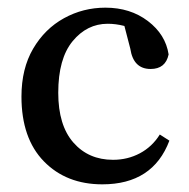

<svg xmlns="http://www.w3.org/2000/svg" viewBox="-20 -470 492 501"><path d="M247 11Q153 11 94.5 -49Q36 -109 36 -218Q36 -291 66.5 -343Q97 -395 147 -422.5Q197 -450 255 -450Q320 -450 366 -415Q412 -380 420 -328Q412 -290 373 -290Q328 -290 320 -343L300 -420L348 -385Q325 -397 303.5 -402.5Q282 -408 261 -408Q207 -408 169.5 -362.5Q132 -317 132 -228Q132 -143 171.5 -98Q211 -53 275 -53Q313 -53 345 -70Q377 -87 397 -119L422 -103Q379 11 247 11Z"/></svg>

Font: Lisu Bosa Medium
Style: Regular
Weight: 500
Designer: David Morse, Annie Olsen, Victor Gaultney, Frank Grießhammer (Latin)
Foundry: SIL International
Version: Version 2.000